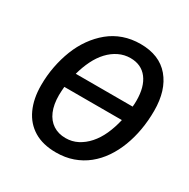

<svg xmlns="http://www.w3.org/2000/svg" viewBox="-165 -875 1018 1035"><g transform="rotate(30 344.0 -357.5)"><path d="M316 10Q234 10 178.5 -23.5Q123 -57 94.5 -119Q66 -181 66 -264Q66 -325 77 -382Q88 -439 108 -490Q128 -541 158.5 -584Q189 -627 228 -659Q267 -691 315.5 -708Q364 -725 420 -725Q538 -725 600.5 -651Q663 -577 663 -449Q663 -388 653 -330.5Q643 -273 623.5 -222Q604 -171 575 -128.5Q546 -86 507.5 -55Q469 -24 421 -7Q373 10 316 10ZM322 -83Q362 -83 396 -100.5Q430 -118 458 -149.5Q486 -181 505.5 -224Q525 -267 537 -319H179Q178 -307 177 -293Q176 -279 176 -266Q176 -208 193.5 -167Q211 -126 244 -104.5Q277 -83 322 -83ZM551 -411Q552 -419 552.5 -428.5Q553 -438 553 -449Q553 -535 516 -583.5Q479 -632 411 -632Q373 -632 339 -615.5Q305 -599 277.5 -569.5Q250 -540 230 -499.5Q210 -459 197 -411Z"/></g></svg>

Font: Noto Sans Display Medium
Style: Italic
Weight: 500
Italic angle: -12°
Designer: Monotype Design Team
Foundry: Monotype Imaging Inc.
Version: Version 2.003